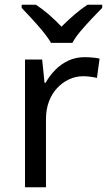

<svg xmlns="http://www.w3.org/2000/svg" viewBox="-20 -786 453 806"><path d="M335 -546Q350 -546 367.5 -544.5Q385 -543 398 -540L387 -459Q374 -462 358.5 -464Q343 -466 329 -466Q298 -466 270 -453Q242 -440 220 -416.5Q198 -393 185.5 -360Q173 -327 173 -286V0H85V-536H157L167 -438H171Q188 -468 212 -492.5Q236 -517 267 -531.5Q298 -546 335 -546ZM194 -606Q181 -629 159 -655.5Q137 -682 113 -708Q89 -734 71 -753V-766H131Q157 -749 185 -725Q213 -701 238 -674Q265 -701 293 -725Q321 -749 347 -766H409V-753Q390 -734 365.5 -708Q341 -682 318.5 -655.5Q296 -629 284 -606Z"/></svg>

Font: Noto Sans Malayalam
Style: Regular
Weight: 400
Designer: Jelle Bosma - Monotype Design Team
Foundry: Monotype Imaging Inc.
Version: Version 2.103